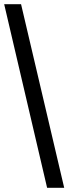

<svg xmlns="http://www.w3.org/2000/svg" viewBox="-20 -780 328 921"><path d="M206 121H288L81 -760H0Z"/></svg>

Font: Noto Serif Lao Black
Style: Regular
Weight: 900
Designer: Monotype Design Team
Foundry: Monotype Imaging Inc.
Version: Version 2.003